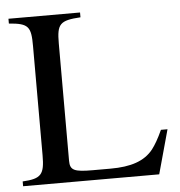

<svg xmlns="http://www.w3.org/2000/svg" viewBox="-49 -709 710 756"><g transform="rotate(-5 305.5 -331.0)"><path d="M598 -174H572C556 -139 543 -117 530 -100C496 -57 442 -39 361 -39H291C218 -39 201 -46 201 -84V-548C201 -625 213 -638 295 -643V-662H12V-643C90 -637 99 -623 99 -546V-115C99 -39 86 -23 12 -19V0H550Z"/></g></svg>

Font: XITS Math
Style: Regular
Weight: 400
Designer: MicroPress Inc., with final additions and corrections provided by Coen Hoffman, Elsevier (retired)
Version: Version 1.108